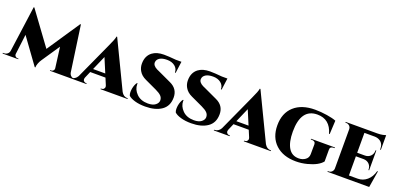

<svg xmlns="http://www.w3.org/2000/svg" viewBox="-21 -1615 5188 2531"><g transform="rotate(20 2573.0 -350.0)"><path d="M979 -10H995V0H640V-9H656Q672 -9 684.5 -22.5Q697 -36 695 -52L657 -344L487 -92Q470 -68 457 -34Q444 0 445 24H436L176 -335L141 -52Q139 -36 151.5 -22.5Q164 -9 180 -9H196V0H-24V-10H-8Q20 -10 40.5 -27Q61 -44 65 -73L153 -714H162L498 -255L806 -714H815L906 -73Q911 -44 931 -27Q951 -10 979 -10Z M1721 -10H1729V0H1350V-10H1359Q1381 -10 1392 -23.5Q1403 -37 1403 -48.5Q1403 -60 1398 -73L1359 -166H1145L1105 -73Q1100 -60 1100 -52Q1100 -44 1103.5 -34.5Q1107 -25 1118.5 -17.5Q1130 -10 1143 -10H1152V0H929V-10H938Q961 -10 983.5 -23.5Q1006 -37 1021 -64L1254 -575Q1307 -687 1311 -724H1320L1637 -65Q1669 -10 1721 -10ZM1167 -216H1338L1254 -416Z M1979 14Q1896 14 1833 -4.5Q1770 -23 1742 -51Q1733 -73 1733 -98.5Q1733 -124 1737 -148Q1748 -207 1774 -240H1783Q1782 -234 1782 -227Q1782 -153 1840.5 -94.5Q1899 -36 2000 -36Q2068 -36 2104.5 -64.5Q2141 -93 2141 -129.5Q2141 -166 2116 -192Q2091 -218 2035 -244L1872 -320Q1803 -351 1772 -407Q1747 -451 1747 -504Q1747 -612 1820 -668Q1881 -714 1982 -714Q2048 -714 2151 -704H2229L2207 -541H2197Q2197 -596 2154 -630Q2111 -664 2044.5 -664Q1978 -664 1941.5 -641Q1905 -618 1902 -580Q1898 -533 1962 -500Q1973 -494 1991 -487L2178 -400Q2294 -347 2294 -226Q2294 -105 2208 -45.5Q2122 14 1979 14Z M2624 14Q2541 14 2478 -4.5Q2415 -23 2387 -51Q2378 -73 2378 -98.5Q2378 -124 2382 -148Q2393 -207 2419 -240H2428Q2427 -234 2427 -227Q2427 -153 2485.5 -94.5Q2544 -36 2645 -36Q2713 -36 2749.5 -64.5Q2786 -93 2786 -129.5Q2786 -166 2761 -192Q2736 -218 2680 -244L2517 -320Q2448 -351 2417 -407Q2392 -451 2392 -504Q2392 -612 2465 -668Q2526 -714 2627 -714Q2693 -714 2796 -704H2874L2852 -541H2842Q2842 -596 2799 -630Q2756 -664 2689.5 -664Q2623 -664 2586.5 -641Q2550 -618 2547 -580Q2543 -533 2607 -500Q2618 -494 2636 -487L2823 -400Q2939 -347 2939 -226Q2939 -105 2853 -45.5Q2767 14 2624 14Z M3731 -10H3739V0H3360V-10H3369Q3391 -10 3402 -23.5Q3413 -37 3413 -48.5Q3413 -60 3408 -73L3369 -166H3155L3115 -73Q3110 -60 3110 -52Q3110 -44 3113.5 -34.5Q3117 -25 3128.5 -17.5Q3140 -10 3153 -10H3162V0H2939V-10H2948Q2971 -10 2993.5 -23.5Q3016 -37 3031 -64L3264 -575Q3317 -687 3321 -724H3330L3647 -65Q3679 -10 3731 -10ZM3177 -216H3348L3264 -416Z M4093 14Q3914 14 3808.5 -83.5Q3703 -181 3703 -351.5Q3703 -522 3809 -618Q3915 -714 4103 -714Q4184 -714 4270 -700.5Q4356 -687 4401 -668L4391 -477H4382Q4330 -664 4153 -664Q3923 -664 3923 -342Q3923 -196 3970.5 -116Q4018 -36 4115 -36Q4168 -36 4207.5 -64.5Q4247 -93 4247 -143L4248 -280Q4248 -302 4234.5 -313.5Q4221 -325 4197 -325H4181V-335H4517V-325H4502Q4477 -325 4464 -313.5Q4451 -302 4452 -280V-115Q4396 -44 4249 -6Q4173 14 4093 14Z M4547 -10Q4573 -10 4591.5 -28.5Q4610 -47 4611 -73V-627Q4610 -659 4584 -678Q4568 -690 4547 -690H4534V-700H4977Q5020 -700 5053.5 -707Q5087 -714 5096 -718V-512H5086V-520Q5086 -600 5028 -632Q5000 -648 4961 -649H4816V-370H4925Q4973 -371 5003 -401.5Q5033 -432 5033 -480V-484H5043V-206H5033V-211Q5033 -258 5003 -288.5Q4973 -319 4926 -320H4816V-51H4939Q5012 -51 5068 -99Q5124 -147 5147 -232H5157L5119 0H4534V-10Z"/></g></svg>

Font: Cinzel Decorative Black
Style: Regular
Weight: 900
Designer: Natanael Gama
Version: Version 1.002;PS 001.002;hotconv 1.0.56;makeotf.lib2.0.21325